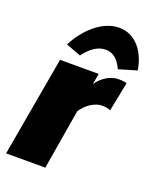

<svg xmlns="http://www.w3.org/2000/svg" viewBox="-167 -732 652 806"><g transform="rotate(20 159.0 -329.0)"><path d="M-41 0H134.3L179.2 -268.1C203.1 -305.2 240.2 -326.2 269.5 -326.2C286.6 -326.2 299.3 -323.2 307.6 -318.8L333.5 -449.2C331.5 -450.7 327.1 -451.7 320.8 -452.6C314 -453.6 306.2 -454.1 296.9 -454.1C259.3 -454.1 223.6 -429.7 201.7 -397.9L210.4 -446.3H37.6ZM109.4 -492.2C135.3 -525.4 165 -552.2 204.1 -552.2C241.7 -552.2 264.6 -524.9 278.8 -492.2L359.4 -516.1C346.2 -598.1 297.9 -658.2 226.1 -658.2C147.5 -658.2 78.6 -587.4 43 -517.1Z"/></g></svg>

Font: Roboto Flex Super Cond Black
Style: Italic
Weight: 900
Width: 3
Italic angle: -10°
Designer: Berlow after Robertson
Foundry: Google
Version: Version 3.200;Glyphs 3.3 (3311)